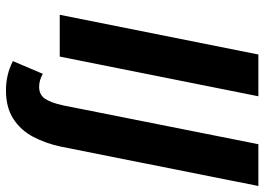

<svg xmlns="http://www.w3.org/2000/svg" viewBox="-139 -553 868 630"><g transform="rotate(90 295.0 -238.0)"><path d="M276.4 176.4Q251.3 176.4 228.4 171.2Q205.4 166.1 180.5 153.8L222.2 55.6Q233.7 61.8 244 64.7Q254.3 67.6 265.2 67.6Q290.3 67.6 303.4 49.1Q316.5 30.6 325.5 -9.7L453.2 -651.8H590.3L461.3 -4.5Q450.6 46.1 429 87Q407.4 127.9 370.2 152.1Q333 176.4 276.4 176.4ZM28.5 0 158.8 -651.8H295.9L165.6 0Z"/></g></svg>

Font: Source Sans Variable
Style: Italic
Weight: 200
Italic angle: -11°
Designer: Paul D. Hunt
Foundry: Adobe Systems Incorporated
Version: Version 3.006;hotconv 1.0.111;makeotfexe 2.5.65597